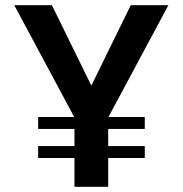

<svg xmlns="http://www.w3.org/2000/svg" viewBox="-20 -720 704 740"><path d="M398 -269H538V-223H397V-157H538V-111H397V0H267V-111H127V-157H267V-223H127V-269H266L35 -700H180L332 -390L484 -700H629Z"/></svg>

Font: Niramit
Style: Bold
Weight: 700
Designer: Katatrad Aksorn Co.,Ltd.
Foundry: Cadson Demak Co.,Ltd.
Version: Version 1.001; ttfautohint (v1.6)